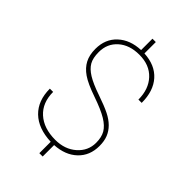

<svg xmlns="http://www.w3.org/2000/svg" viewBox="-271 -900 1090 1090"><g transform="rotate(45 273.5 -355.0)"><path d="M462.4 -168Q462.4 -212.4 445.6 -241.5Q428.7 -270.5 388.7 -294.9Q348.6 -319.3 270.3 -346.4Q191.9 -373.5 154.8 -399.2Q117.7 -424.8 99.9 -459Q82 -493.2 82 -542Q82 -621.6 134.3 -669.7Q186.5 -717.8 270.5 -720.7V-812H297.4V-720.7Q387.2 -715.8 436 -660.9Q484.9 -606 484.9 -511.2H458.5Q458.5 -594.2 411.4 -644.8Q364.3 -695.3 282.7 -695.3Q203.6 -695.3 156 -652.8Q108.4 -610.4 108.4 -543Q108.4 -495.1 124.3 -467.3Q140.1 -439.5 177 -416.7Q213.9 -394 280.8 -371.1Q347.7 -348.1 383.3 -330.3Q418.9 -312.5 442.4 -289.1Q465.8 -265.6 477.3 -236.8Q488.8 -208 488.8 -168.9Q488.8 -91.3 438.2 -43.2Q387.7 4.9 302.7 9.8V101.6H275.9V10.3Q172.4 6.3 115.7 -48.6Q59.1 -103.5 59.1 -199.7H85.4Q85.4 -113.3 139.4 -64.5Q193.4 -15.6 286.1 -15.6Q362.8 -15.6 412.6 -59.6Q462.4 -103.5 462.4 -168Z"/></g></svg>

Font: TypoPRO Roboto
Style: Regular
Weight: 250
Designer: Google
Version: Version 2.136; 2016